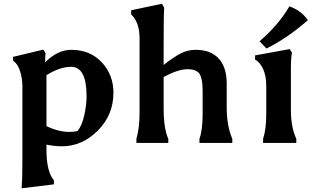

<svg xmlns="http://www.w3.org/2000/svg" viewBox="-20 -766 1670 1029"><path d="M352 -59Q376 -59 396 -64Q420 -94 432 -149.5Q444 -205 444 -250Q444 -408 361 -408Q301 -408 229 -363V-90Q294 -59 352 -59ZM100 90V-304Q100 -348 86.5 -387.5Q73 -427 51 -439L49 -461L212 -500L224 -481Q222 -466 222 -432Q289 -499 362 -499Q463 -499 525.5 -432Q588 -365 588 -269Q588 -150 504 -66Q420 18 313 18Q270 18 229 9V36Q229 155 269 200V222L96 243Q100 191 100 90Z M857 -188Q857 -75 882 -22V0H711V-22Q728 -77 728 -167V-560Q728 -646 683 -689V-711L848 -746L860 -724Q857 -696 857 -528V-418Q909 -459 947 -479Q985 -499 1029 -499Q1109 -499 1152 -452.5Q1195 -406 1195 -318V-191Q1195 -92 1225 -22V0H1049V-22Q1066 -69 1066 -157V-282Q1066 -341 1050.5 -368Q1035 -395 984.5 -395Q934 -395 857 -353Z M1539 -179Q1539 -84 1568 -22V0H1390V-22Q1407 -73 1407 -157V-305Q1407 -360 1390 -396.5Q1373 -433 1347 -447V-469L1533 -503L1545 -483Q1539 -460 1539 -393ZM1630 -658Q1521 -562 1408 -506L1371 -545Q1471 -630 1531 -732Q1594 -710 1630 -658Z"/></svg>

Font: Asul
Style: Bold
Weight: 700
Designer: Mariela Monsalve
Foundry: Mariela Monsalve
Version: Version 1.002